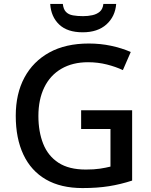

<svg xmlns="http://www.w3.org/2000/svg" viewBox="-20 -945 767 975"><path d="M392 -385H651V-28Q593 -9 533.5 0.5Q474 10 399 10Q289 10 213.5 -33.5Q138 -77 99 -159.5Q60 -242 60 -357Q60 -469 104 -551Q148 -633 230.5 -678.5Q313 -724 431 -724Q490 -724 544 -712.5Q598 -701 644 -681L604 -589Q568 -606 522.5 -617.5Q477 -629 427 -629Q349 -629 292 -596Q235 -563 205 -501.5Q175 -440 175 -356Q175 -276 199.5 -214.5Q224 -153 277 -118.5Q330 -84 416 -84Q458 -84 487.5 -88.5Q517 -93 541 -99V-290H392ZM570 -925Q565 -861 520.5 -821Q476 -781 400 -781Q322 -781 280.5 -820.5Q239 -860 235 -925H299Q302 -898 315 -884.5Q328 -871 350.5 -867Q373 -863 402 -863Q427 -863 449.5 -868Q472 -873 487 -886Q502 -899 505 -925Z"/></svg>

Font: Noto Sans Javanese Medium
Style: Regular
Weight: 500
Version: Version 2.004